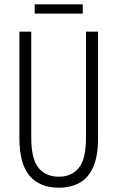

<svg xmlns="http://www.w3.org/2000/svg" viewBox="-20 -861 544 891"><path d="M435 -221Q435 -136 412.5 -85.5Q390 -35 349 -12.5Q308 10 253 10Q164 10 117 -45.5Q70 -101 70 -220V-714H125V-222Q125 -124 158.5 -82.5Q192 -41 253 -41Q311 -41 345 -81Q379 -121 379 -222V-714H435ZM364 -841V-798H141V-841Z"/></svg>

Font: Noto Sans ExtraCondensed Light
Style: Regular
Weight: 300
Width: 2
Designer: Monotype Design Team
Foundry: Monotype Imaging Inc.
Version: Version 2.013; ttfautohint (v1.8.4.7-5d5b)